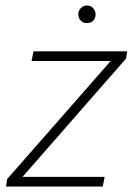

<svg xmlns="http://www.w3.org/2000/svg" viewBox="-20 -679 490 699"><path d="M2 0 6 -27 383 -457H95L102 -492H443L439 -466L62 -35H361L354 0ZM297 -595Q282 -595 273.5 -604.5Q265 -614 265 -627Q265 -639 274 -649Q283 -659 296 -659Q311 -659 319.5 -649Q328 -639 328 -627Q328 -614 320 -604.5Q312 -595 297 -595Z"/></svg>

Font: Livvic ExtraLight
Style: Italic
Weight: 275
Italic angle: -10°
Designer: Jacques Le Bailly, Baron von Fonthausen
Version: Version 1.001; ttfautohint (v1.8.2)